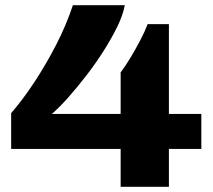

<svg xmlns="http://www.w3.org/2000/svg" viewBox="-20 -720 821 740"><path d="M445 0V-146H23V-284Q68 -336 112.5 -403.5Q157 -471 196 -546.5Q235 -622 261 -700H461Q454 -662 432 -617Q410 -572 379.5 -524Q349 -476 314 -430.5Q279 -385 244.5 -346Q210 -307 180 -281H445V-441Q464 -466 484 -499.5Q504 -533 521.5 -566.5Q539 -600 549 -627H631V-281H756V-146H631V0Z"/></svg>

Font: Archivo Expanded ExtraBold
Style: Regular
Weight: 800
Width: 7
Designer: Hector Gatti
Foundry: Omnibus-Type
Version: Version 2.001; ttfautohint (v1.8.3)